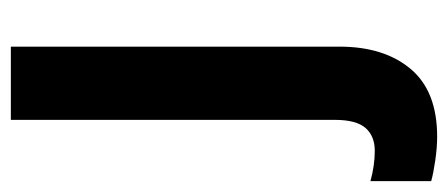

<svg xmlns="http://www.w3.org/2000/svg" viewBox="-303 -381 826 354"><g transform="rotate(-90 110.0 -204.0)"><path d="M35 189Q15 189 -9 185.5Q-33 182 -47 178V66Q-18 74 9 74Q36 74 51 57Q66 40 66 0V-597H201V9Q201 91 160 140Q119 189 35 189Z"/></g></svg>

Font: Noto Sans Tamil UI Condensed
Style: Bold
Weight: 700
Width: 3
Designer: Jelle Bosma - Monotype Design Team
Foundry: Monotype Imaging Inc.
Version: Version 2.004; ttfautohint (v1.8.4.7-5d5b)